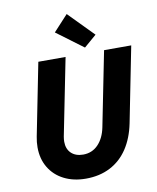

<svg xmlns="http://www.w3.org/2000/svg" viewBox="-102 -1046 924 1132"><g transform="rotate(-10 359.5 -480.0)"><path d="M70.3 -223.1Q70.3 -254.9 76.7 -286.6L162.6 -719.7H325.7L233.9 -259.3Q231 -243.2 231 -228.5Q231 -185.1 257.3 -159.9Q283.7 -134.8 328.6 -134.8Q382.3 -134.8 418.5 -172.4Q454.6 -210 467.3 -273.4L556.2 -719.7H718.8L629.4 -268.6Q611.8 -181.6 570.6 -119.6Q529.3 -57.6 465.8 -24.9Q402.3 7.8 320.3 7.8Q246.1 7.8 189.5 -21Q132.8 -49.8 101.6 -102.1Q70.3 -154.3 70.3 -223.1ZM288.6 -873 376 -967.8 522.5 -818.4 448.2 -754.4Z"/></g></svg>

Font: Reddit Sans Fudge ExBold Italic
Style: Regular
Weight: 800
Italic angle: -11.25°
Designer: Stephen Hutchings
Version: Version 1.013